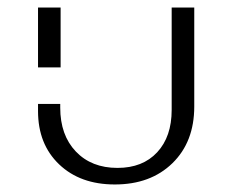

<svg xmlns="http://www.w3.org/2000/svg" viewBox="-20 -485 617 510"><path d="M285 5Q193 5 137 -48.5Q81 -102 81 -190V-209H140V-199Q140 -126 181.5 -82.5Q223 -39 292 -39Q359 -39 397.5 -80.5Q436 -122 436 -193V-465H496V-202Q496 -108 438 -51.5Q380 5 285 5ZM81 -306V-465H141V-306Z"/></svg>

Font: EauTestSC Semilight
Style: Regular
Weight: 300
Designer: Christian Thalmann (Catharsis Fonts)
Version: Version 0.001;PS 000.001;hotconv 1.0.88;makeotf.lib2.5.64775